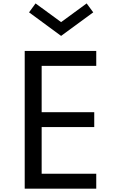

<svg xmlns="http://www.w3.org/2000/svg" viewBox="-20 -1130 684 1150"><path d="M128 0H556.5V-89.5H229.5V-369H544.5V-458H229.5V-735.5H556.5V-825H128ZM346 -915 538.5 -1056 499 -1109.5 346 -997.5 193 -1109.5 154 -1056Z"/></svg>

Font: Spartan Medium
Style: Regular
Weight: 500
Designer: Matt Bailey, Mirko Velimirovic
Foundry: Matt Bailey
Version: Version 1.003; ttfautohint (v1.8.3)